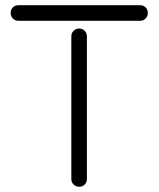

<svg xmlns="http://www.w3.org/2000/svg" viewBox="-20 -690 613 740"><path d="M50.8 -669.9H520Q532.7 -669.9 541.3 -661.4Q549.8 -652.8 549.8 -640.1Q549.8 -627.4 541.3 -618.7Q532.7 -609.9 520 -609.9H50.8Q38.1 -609.9 29.5 -618.7Q21 -627.4 21 -640.1Q21 -652.8 29.5 -661.4Q38.1 -669.9 50.8 -669.9ZM254.9 0V-549.8Q254.9 -562.5 263.7 -571.3Q272.5 -580.1 285.2 -580.1Q297.9 -580.1 306.4 -571.3Q314.9 -562.5 314.9 -549.8V0Q314.9 12.7 306.4 21.2Q297.9 29.8 285.2 29.8Q272.5 29.8 263.7 21.2Q254.9 12.7 254.9 0Z"/></svg>

Font: Beon
Style: Regular
Weight: 400
Designer: BSozoo
Foundry: BSozoo
Version: Version 1.001;PS 001.001;hotconv 1.0.70;makeotf.lib2.5.58329